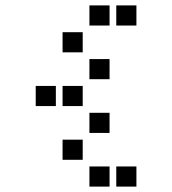

<svg xmlns="http://www.w3.org/2000/svg" viewBox="-20 -708 640 715"><path d="M314 -688Q313 -688 313 -688Q313 -688 313 -687V-614Q313 -613 313 -613Q313 -613 314 -613H387Q388 -613 388 -613Q388 -613 388 -614V-687Q388 -688 388 -688Q388 -688 387 -688ZM414 -688Q413 -688 413 -688Q413 -688 413 -687V-614Q413 -613 413 -613Q413 -613 414 -613H487Q488 -613 488 -613Q488 -613 488 -614V-687Q488 -688 488 -688Q488 -688 487 -688ZM214 -588Q213 -588 213 -588Q213 -588 213 -587V-514Q213 -513 213 -513Q213 -513 214 -513H287Q288 -513 288 -513Q288 -513 288 -514V-587Q288 -588 288 -588Q288 -588 287 -588ZM314 -488Q313 -488 313 -488Q313 -488 313 -487V-414Q313 -413 313 -413Q313 -413 314 -413H387Q388 -413 388 -413Q388 -413 388 -414V-487Q388 -488 388 -488Q388 -488 387 -488ZM114 -388Q113 -388 113 -388Q113 -388 113 -387V-314Q113 -313 113 -313Q113 -313 114 -313H187Q188 -313 188 -313Q188 -313 188 -314V-387Q188 -388 188 -388Q188 -388 187 -388ZM214 -388Q213 -388 213 -388Q213 -388 213 -387V-314Q213 -313 213 -313Q213 -313 214 -313H287Q288 -313 288 -313Q288 -313 288 -314V-387Q288 -388 288 -388Q288 -388 287 -388ZM314 -288Q313 -288 313 -288Q313 -288 313 -287V-214Q313 -213 313 -213Q313 -213 314 -213H387Q388 -213 388 -213Q388 -213 388 -214V-287Q388 -288 388 -288Q388 -288 387 -288ZM214 -188Q213 -188 213 -188Q213 -188 213 -187V-114Q213 -113 213 -113Q213 -113 214 -113H287Q288 -113 288 -113Q288 -113 288 -114V-187Q288 -188 288 -188Q288 -188 287 -188ZM314 -88Q313 -88 313 -88Q313 -88 313 -87V-14Q313 -13 313 -13Q313 -13 314 -13H387Q388 -13 388 -13Q388 -13 388 -14V-87Q388 -88 388 -88Q388 -88 387 -88ZM414 -88Q413 -88 413 -88Q413 -88 413 -87V-14Q413 -13 413 -13Q413 -13 414 -13H487Q488 -13 488 -13Q488 -13 488 -14V-87Q488 -88 488 -88Q488 -88 487 -88Z"/></svg>

Font: Doto Black
Style: Bold
Weight: 700
Monospace: yes
Version: Version 1.000